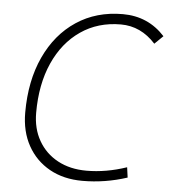

<svg xmlns="http://www.w3.org/2000/svg" viewBox="-52 -750 715 807"><g transform="rotate(5 306.0 -346.5)"><path d="M325.2 9.8Q245.6 9.8 186.3 -23.4Q127 -56.6 94 -116.2Q61 -175.8 61 -255.4Q61 -389.6 107.7 -490.5Q154.3 -591.3 238.3 -647.2Q322.3 -703.1 434.1 -703.1Q541 -703.1 611.8 -625.5L576.2 -590.8Q514.2 -659.2 429.7 -659.2Q333 -659.2 260.3 -609.1Q187.5 -559.1 147.2 -469Q106.9 -378.9 106.9 -258.8Q106.9 -191.4 136 -140.9Q165 -90.3 217 -62.3Q269 -34.2 338.4 -34.2Q421.4 -34.2 507.8 -63.5L513.7 -20.5Q420.9 9.8 325.2 9.8Z"/></g></svg>

Font: Cascadia Code NF ExtraLight
Style: Italic
Weight: 200
Italic angle: -10°
Monospace: yes
Designer: Aaron Bell
Foundry: Saja Typeworks
Version: Version 2404.023; ttfautohint (v1.8.4)